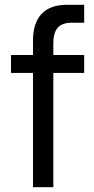

<svg xmlns="http://www.w3.org/2000/svg" viewBox="-20 -783 393 803"><path d="M118 0V-478H26V-553H118V-613Q118 -687 154 -725Q190 -763 261 -763H332V-688H280Q240 -688 221.5 -667Q203 -646 203 -602V-553H332V-478H203V0Z"/></svg>

Font: Open Sauce One
Style: Regular
Weight: 400
Designer: Alfredo Marco Pradil
Foundry: Creative Sauce Fz LLC
Version: Version 1.477